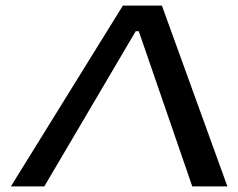

<svg xmlns="http://www.w3.org/2000/svg" viewBox="-20 -669 855 689"><path d="M467 -557H478L670 0H796L561 -649H421L19 0H139Z"/></svg>

Font: Gamestation Extended
Style: Italic
Weight: 400
Width: 7
Designer: Jonas Hecksher
Foundry: Jonas Hecksher, Playtypeª, e-types AS
Version: Version 1.003